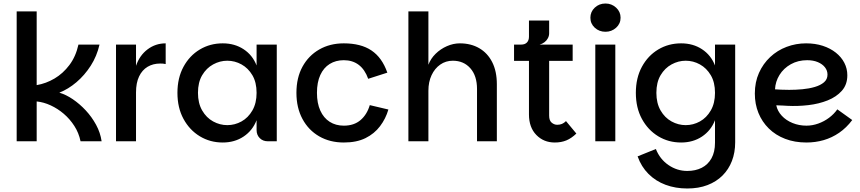

<svg xmlns="http://www.w3.org/2000/svg" viewBox="-20 -805 4903 1094"><path d="M75 0V-740H189V-320Q242 -329 290.5 -357.5Q339 -386 375.5 -434.5Q412 -483 427 -551H547Q532 -485 497 -430.5Q462 -376 415.5 -336.5Q369 -297 318 -277Q356 -266 395 -239.5Q434 -213 468.5 -176Q503 -139 527.5 -94Q552 -49 559 0H439Q429 -48 403.5 -87.5Q378 -127 343.5 -156.5Q309 -186 269 -204.5Q229 -223 189 -227V0Z M641 0V-551H755V0ZM722 -278 755 -430Q775 -489 820.5 -523.5Q866 -558 924 -558V-440Q916 -442 908.5 -442.5Q901 -443 893 -443Q852 -443 821 -424.5Q790 -406 772.5 -369.5Q755 -333 755 -278Z M1249 7Q1177 7 1118.5 -28.5Q1060 -64 1025.5 -127.5Q991 -191 991 -276Q991 -361 1025.5 -424.5Q1060 -488 1118.5 -523Q1177 -558 1249 -558Q1317 -558 1368 -524.5Q1419 -491 1442 -432V-551H1557V0H1506Q1478 0 1460 -18Q1442 -36 1442 -64V-120Q1419 -61 1368 -27Q1317 7 1249 7ZM1275 -92Q1318 -92 1356 -113Q1394 -134 1418 -175.5Q1442 -217 1442 -276Q1442 -336 1418 -376.5Q1394 -417 1356 -438Q1318 -459 1275 -459Q1233 -459 1194.5 -438Q1156 -417 1132 -376.5Q1108 -336 1108 -276Q1108 -217 1132 -175.5Q1156 -134 1194.5 -113Q1233 -92 1275 -92Z M1939 7Q1860 7 1799 -28Q1738 -63 1703.5 -127Q1669 -191 1669 -276Q1669 -362 1703.5 -425Q1738 -488 1799 -523Q1860 -558 1939 -558Q1987 -558 2026.5 -548Q2066 -538 2096.5 -517.5Q2127 -497 2149.5 -465.5Q2172 -434 2187 -391L2078 -356Q2059 -409 2024 -435.5Q1989 -462 1939 -462Q1893 -462 1858.5 -440.5Q1824 -419 1805 -377.5Q1786 -336 1786 -276Q1786 -217 1805 -175Q1824 -133 1858.5 -111Q1893 -89 1939 -89Q1997 -89 2034 -120.5Q2071 -152 2087 -206L2193 -181Q2178 -129 2145.5 -86Q2113 -43 2062.5 -18Q2012 7 1939 7Z M2307 0V-740H2421V-436Q2434 -471 2462 -498.5Q2490 -526 2526.5 -542Q2563 -558 2600 -558Q2663 -558 2710.5 -530.5Q2758 -503 2784.5 -451Q2811 -399 2811 -325V0H2698V-298Q2698 -373 2660 -416Q2622 -459 2560 -459Q2520 -459 2488.5 -437Q2457 -415 2439 -376.5Q2421 -338 2421 -288V0Z M3141 7Q3078 7 3036 -36Q2994 -79 2994 -153V-458H2909V-551H3243V-458H3109V-146Q3109 -118 3123.5 -106Q3138 -94 3155 -94Q3170 -94 3182 -99Q3194 -104 3205 -115L3264 -44Q3236 -17 3207 -5Q3178 7 3141 7ZM2950 -508V-551Q2971 -551 2982.5 -563Q2994 -575 2994 -596V-688H3109V-615Q3109 -601 3102 -587.5Q3095 -574 3082.5 -564.5Q3070 -555 3055 -551Z M3372 0V-551H3486V0ZM3430 -624Q3394 -624 3369 -647Q3344 -670 3344 -704Q3344 -738 3369 -761.5Q3394 -785 3430 -785Q3465 -785 3490.5 -761.5Q3516 -738 3516 -704Q3516 -670 3490.5 -647Q3465 -624 3430 -624Z M3896 269Q3829 269 3772.5 248Q3716 227 3675 186Q3634 145 3613 86L3717 44Q3740 102 3789 135.5Q3838 169 3896 169Q3943 169 3978.5 151Q4014 133 4034 97Q4054 61 4054 8V-120Q4031 -61 3980 -27Q3929 7 3861 7Q3789 7 3730.5 -28.5Q3672 -64 3637.5 -127.5Q3603 -191 3603 -276Q3603 -361 3637.5 -424.5Q3672 -488 3730.5 -523Q3789 -558 3861 -558Q3929 -558 3980 -524.5Q4031 -491 4054 -432V-551H4169V6Q4169 64 4150.5 112Q4132 160 4097 195Q4062 230 4011.5 249.5Q3961 269 3896 269ZM3887 -92Q3930 -92 3968 -113Q4006 -134 4030 -175.5Q4054 -217 4054 -276Q4054 -336 4030 -376.5Q4006 -417 3968 -438Q3930 -459 3887 -459Q3845 -459 3806.5 -438Q3768 -417 3744 -376.5Q3720 -336 3720 -276Q3720 -217 3744 -175.5Q3768 -134 3806.5 -113Q3845 -92 3887 -92Z M4575 7Q4508 7 4453.5 -14Q4399 -35 4360.5 -73Q4322 -111 4301.5 -161.5Q4281 -212 4281 -272Q4281 -337 4304.5 -389.5Q4328 -442 4368.5 -480Q4409 -518 4462 -538Q4515 -558 4573 -558Q4625 -558 4668 -544Q4711 -530 4742.5 -505Q4774 -480 4791 -447Q4808 -414 4808 -376Q4808 -323 4777 -288Q4746 -253 4696 -233Q4646 -213 4586 -206Q4526 -199 4467 -202Q4457 -203 4442 -203.5Q4427 -204 4415.5 -204.5Q4404 -205 4403 -205Q4410 -172 4434.5 -145.5Q4459 -119 4496 -104Q4533 -89 4575 -89Q4609 -89 4642.5 -101Q4676 -113 4704 -134Q4732 -155 4751 -182L4836 -121Q4803 -77 4761.5 -48.5Q4720 -20 4673 -6.5Q4626 7 4575 7ZM4477 -293Q4514 -293 4552 -296.5Q4590 -300 4622.5 -309.5Q4655 -319 4675 -336Q4695 -353 4695 -380Q4695 -403 4680.5 -421.5Q4666 -440 4640 -451Q4614 -462 4579 -462Q4527 -462 4486 -439Q4445 -416 4421.5 -378Q4398 -340 4396 -296Q4410 -295 4431 -294Q4452 -293 4477 -293Z"/></svg>

Font: Parkinsans Medium
Style: Regular
Weight: 500
Designer: Red Stone, Indian Type Foundry
Foundry: Indian Type Foundry
Version: Version 1.000